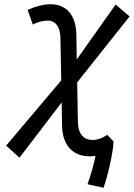

<svg xmlns="http://www.w3.org/2000/svg" viewBox="-20 -723 627 900"><path d="M465.3 157.2C484.9 103 511.2 -11.2 512.2 -60.1L482.9 -90.8C459 -74.7 436 -66.9 412.6 -66.9C374.5 -66.9 346.2 -93.8 345.2 -150.4L341.8 -336.9L587.4 -646L522 -701.7L339.8 -444.3L337.9 -562C335.9 -659.2 284.2 -703.1 217.8 -703.1C187 -703.1 152.3 -695.3 109.4 -676.8L133.8 -607.9C157.2 -620.1 180.7 -626.5 205.1 -626.5C236.8 -626.5 262.2 -601.1 263.2 -546.4L267.1 -346.2L8.8 -40.5L71.3 16.1L269 -242.7L271 -134.8C272.5 -35.2 327.6 9.8 399.9 9.8C409.2 9.8 418.5 9.3 427.7 7.8C419.9 47.9 406.7 95.2 390.1 140.6Z"/></svg>

Font: Cascadia Mono NF SemiLight
Style: Italic
Weight: 350
Italic angle: -10°
Monospace: yes
Designer: Aaron Bell
Foundry: Saja Typeworks
Version: Version 2404.023